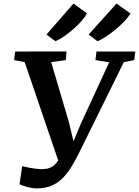

<svg xmlns="http://www.w3.org/2000/svg" viewBox="-20 -1028 768 1062"><path d="M182 14Q159 14 131.2 6.5Q103.5 -1 88 -8.5L102.5 -109Q119.5 -104.5 138.2 -101Q157 -97.5 174.2 -95.2Q191.5 -93 205 -92.5Q221.5 -92.5 237.8 -94.8Q254 -97 269.8 -106.8Q285.5 -116.5 300.2 -138.2Q315 -160 328 -199.5L311.5 -112.5L116.5 -684.5L58 -695.5L64 -743L348 -743.5L344 -695.5L263 -684.5L359.5 -358L400.5 -190.5L364.5 -193L427.5 -344.5L584 -683.5L508 -695.5L513.5 -743H728.5L722.5 -695.5L665 -684.5L420.5 -189Q397.5 -141.5 374.2 -104Q351 -66.5 323.8 -40Q296.5 -13.5 262 0.2Q227.5 14 182 14ZM237 -837 386.5 -1008.5 461 -954Q450.5 -934 429.8 -910.5Q409 -887 383.2 -864.8Q357.5 -842.5 332 -825.2Q306.5 -808 286.5 -800ZM470.5 -837 624.5 -1008.5 702 -953Q690 -933.5 668 -910.2Q646 -887 619 -864.8Q592 -842.5 565.8 -825.2Q539.5 -808 519 -800Z"/></svg>

Font: Merriweather SemiBold
Style: Italic
Weight: 600
Italic angle: -7.8°
Version: Version 2.101